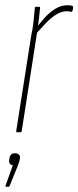

<svg xmlns="http://www.w3.org/2000/svg" viewBox="-33 -505 299 733"><path d="M33 0Q28 0 29 -5L86 -368Q92 -396 95 -423.5Q98 -451 100 -475Q100 -479 104 -479H117Q120 -479 120 -475Q118 -452 115 -427.5Q112 -403 109 -386V-384L50 -5Q49 0 44 0ZM101 -372 104 -397Q119 -416 137 -436.5Q155 -457 177.5 -471Q200 -485 224 -485Q229 -485 234.5 -484.5Q240 -484 244 -482Q246 -481 246 -478Q246 -475 245.5 -470.5Q245 -466 243 -463Q242 -459 238 -460Q235 -461 231 -461.5Q227 -462 221 -462Q201 -462 180 -448.5Q159 -435 139.5 -414Q120 -393 101 -372ZM-9 208Q-14 208 -12 204L16 126Q9 125 5 120.5Q1 116 2 106L3 99Q6 80 24 80Q33 80 39 85Q45 90 43 100L42 106Q41 111 39 117Q37 123 34 130L4 204Q3 208 0 208Z"/></svg>

Font: Sofia Sans Extra Condensed Thin
Style: Italic
Weight: 250
Italic angle: -9°
Version: Version 4.100